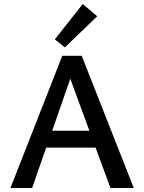

<svg xmlns="http://www.w3.org/2000/svg" viewBox="-20 -936 718 956"><path d="M303 -700 253 -740 392 -916 464 -855ZM456 -201H210L140 0H32L290 -658H387L646 0H530ZM425 -285 330 -544 240 -285Z"/></svg>

Font: Ysabeau Infant Semibold
Style: Regular
Weight: 600
Designer: Christian Thalmann (Catharsis Fonts)
Version: Version 0.003